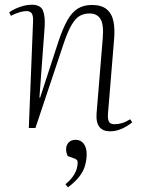

<svg xmlns="http://www.w3.org/2000/svg" viewBox="-20 -542 600 813"><path d="M540 -24Q529 -15 514 -6Q499 3 481.5 8.5Q464 14 445 14Q416 14 401 -4.5Q386 -23 389 -63L415 -379Q420 -438 405.5 -461.5Q391 -485 359 -485Q337 -485 319 -475.5Q301 -466 284 -438Q267 -410 248 -353L130 0H102L120 -452Q121 -475 114.5 -485Q108 -495 92 -495Q80 -495 64 -490.5Q48 -486 26 -475L19 -490Q32 -499 47.5 -506Q63 -513 80 -517.5Q97 -522 114 -522Q152 -522 162 -497Q172 -472 169 -427L147 -129H150L227 -365Q246 -422 265.5 -456.5Q285 -491 310 -506Q335 -521 369 -521Q410 -521 432 -502.5Q454 -484 460.5 -451Q467 -418 463 -374L437 -58Q436 -37 441.5 -26.5Q447 -16 465 -16Q481 -16 497.5 -21Q514 -26 531 -37ZM268 251 257 238Q277 222 288.5 205.5Q300 189 304.5 174Q309 159 309 146Q309 140 306 136Q303 132 295 129L267 119Q259 103 260 87Q261 71 271.5 60.5Q282 50 300 50Q322 50 334.5 66.5Q347 83 347 111Q347 132 341 156Q335 180 317.5 203.5Q300 227 268 251Z"/></svg>

Font: Literata 60pt ExtraLight
Style: Italic
Weight: 250
Italic angle: -2°
Designer: Latin by Veronika Burian and Jose Scaglione. Greek by Irene Vlachou. Cyrillic by Vera Evstafieva
Foundry: TypeTogether
Version: Version 3.103;gftools[0.9.29]